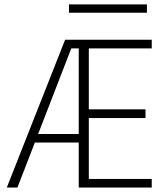

<svg xmlns="http://www.w3.org/2000/svg" viewBox="-20 -835 736 855"><path d="M634.3 -815.4V-778.3H287.1V-815.4ZM270 -658.2H655.8V-619.6H375.5V-348.1H627.9V-309.1H375.5V-38.1H655.8V0H330.6V-200.2H135.3L57.6 0H10.3ZM330.6 -619.6H297.4L149.9 -238.3H330.6Z"/></svg>

Font: Estedad-FD ExtraLight
Style: Regular
Weight: 200
Designer: Amin Abedi
Version: Version 7.3